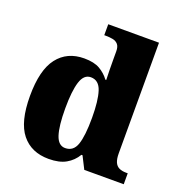

<svg xmlns="http://www.w3.org/2000/svg" viewBox="-137 -878 949 1006"><g transform="rotate(20 337.5 -375.0)"><path d="M243 10Q146 10 92.5 -56.5Q39 -123 39 -267Q39 -412 92 -480.5Q145 -549 240 -549Q295 -549 327.5 -530Q360 -511 381 -482H386Q385 -505 384.5 -536Q384 -567 384 -596V-641Q384 -667 373 -679.5Q362 -692 344 -695.5Q326 -699 304 -699H296V-760H579V-143Q579 -112 587 -94Q595 -76 611 -68.5Q627 -61 651 -61H659V0H439L404 -69H398Q376 -32 339 -11Q302 10 243 10ZM305 -73Q351 -73 367.5 -121.5Q384 -170 384 -270Q384 -365 367.5 -416.5Q351 -468 306 -468Q267 -468 251 -416.5Q235 -365 235 -269Q235 -171 251 -122Q267 -73 305 -73Z"/></g></svg>

Font: Noto Serif Tibetan Black
Style: Regular
Weight: 900
Version: Version 2.103